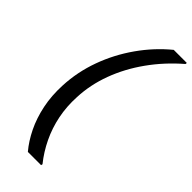

<svg xmlns="http://www.w3.org/2000/svg" viewBox="-301 -857 1047 1047"><g transform="rotate(45 222.5 -333.0)"><path d="M175 145Q137 100 108 40.5Q79 -19 64 -91Q49 -163 53 -245Q58 -354 95.5 -457.5Q133 -561 197 -652Q261 -743 344 -811H445L444 -802Q357 -727 293 -637.5Q229 -548 193 -451Q157 -354 153 -255Q149 -180 163 -110.5Q177 -41 207 21.5Q237 84 279 136L277 145Z"/></g></svg>

Font: DM Sans Medium
Style: Italic
Weight: 500
Italic angle: -10°
Designer: Colophon Foundry, Jonny Pinhorn
Foundry: Colophon Foundry
Version: Version 4.004;gftools[0.9.30]